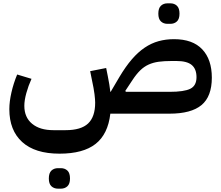

<svg xmlns="http://www.w3.org/2000/svg" viewBox="-20 -682 1328 1152"><path d="M337 240Q190 240 113 170Q36 100 36 -27Q36 -72 48.5 -127Q61 -182 83 -235L169 -209Q150 -167 138 -123.5Q126 -80 126 -47Q126 22 172.5 60.5Q219 99 300 99H374Q466 99 508.5 59Q551 19 551 -66Q551 -84 547 -117Q543 -150 531 -205L521 -255L617 -274L627 -224Q632 -198 636 -175Q640 -152 642 -131H644L697 -221Q734 -283 771 -326Q808 -369 848 -396Q888 -423 931.5 -435Q975 -447 1024 -447Q1136 -447 1193.5 -386Q1251 -325 1251 -216Q1251 -103 1189 -51.5Q1127 0 997 0H642Q628 123 553.5 181.5Q479 240 337 240ZM997 -131Q1085 -131 1122 -149.5Q1159 -168 1159 -219Q1159 -268 1130.5 -292Q1102 -316 1039 -316H1009Q965 -316 932 -311.5Q899 -307 871.5 -294.5Q844 -282 821 -259.5Q798 -237 775 -202L732 -137L735 -131ZM985 -539Q961 -539 945.5 -553.5Q930 -568 930 -600Q930 -633 945.5 -647.5Q961 -662 985 -662H1002Q1026 -662 1041.5 -647.5Q1057 -633 1057 -600Q1057 -568 1041.5 -553.5Q1026 -539 1002 -539ZM328 450Q304 450 288.5 435.5Q273 421 273 389Q273 356 288.5 341.5Q304 327 328 327H345Q369 327 384.5 341.5Q400 356 400 389Q400 421 384.5 435.5Q369 450 345 450Z"/></svg>

Font: IBM Plex Arabic SemiBold
Style: Regular
Weight: 600
Designer: Mike Abbink, Paul van der Laan, Pieter van Rosmalen, Wael Morcos, Khajak Apelian
Foundry: Bold Monday
Version: Version 1.0